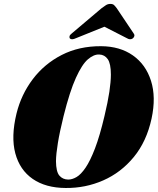

<svg xmlns="http://www.w3.org/2000/svg" viewBox="-20 -949 806 981"><path d="M496.5 -713Q592.5 -712.5 658.8 -666Q725 -619.5 751.5 -536.2Q778 -453 754.5 -343.5Q729 -226 663.5 -146.5Q598 -67 507.2 -27.2Q416.5 12.5 315.5 11.5Q213.5 11 147.2 -34.8Q81 -80.5 58.2 -165.5Q35.5 -250.5 64.5 -369.5Q88.5 -466.5 147.5 -544.5Q206.5 -622.5 295 -668Q383.5 -713.5 496.5 -713ZM328.5 -31.5Q349 -31.5 371.2 -44.5Q393.5 -57.5 417.2 -92.2Q441 -127 465.5 -191Q490 -255 514 -357Q531 -428 538.8 -480Q546.5 -532 546.5 -568Q546.5 -624 530.5 -646.8Q514.5 -669.5 487.5 -670.5Q459.5 -672 429.2 -646Q399 -620 367.8 -551.2Q336.5 -482.5 305 -356.5Q285 -275.5 275.8 -219Q266.5 -162.5 266 -125.5Q266.5 -72 283.2 -52Q300 -32 328.5 -31.5ZM368.5 -754Q346 -743.5 337 -752.5Q334 -756.5 335.2 -763.5Q336.5 -770.5 346.5 -778L499 -907Q512 -917 521.8 -923Q531.5 -929 544 -929Q556.5 -929 562.8 -923Q569 -917 576.5 -907L663 -778Q668.5 -770.5 666 -763.5Q663.5 -756.5 658 -752.5Q644.5 -743.5 628 -754L513.5 -812.5Z"/></svg>

Font: Fraunces 72pt S000 Black
Style: Italic
Weight: 900
Italic angle: -16°
Version: Version 1.000; ttfautohint (v1.8.3)